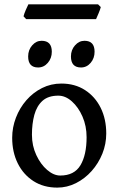

<svg xmlns="http://www.w3.org/2000/svg" viewBox="-20 -857 550 892"><path d="M473.6 -236.8Q473.6 -188 455.6 -143.1Q437.5 -98.1 405.8 -62.5Q374 -26.9 332.8 -6.1Q291.5 14.6 246.1 14.6Q182.6 14.6 135.5 -15.6Q88.4 -45.9 62.5 -98.1Q36.6 -150.4 36.6 -216.8Q36.6 -265.1 54 -310.3Q71.3 -355.5 102.5 -391.4Q133.8 -427.2 175.3 -448Q216.8 -468.8 265.1 -468.8Q328.1 -468.8 375 -438.5Q421.9 -408.2 447.8 -356Q473.6 -303.7 473.6 -236.8ZM382.3 -219.7Q382.3 -271.5 363.3 -315.2Q344.2 -358.9 314.2 -385.7Q284.2 -412.6 251 -412.6Q204.1 -412.6 177.5 -388.7Q150.9 -364.7 139.6 -323.5Q128.4 -282.2 128.4 -231Q128.4 -179.7 148.7 -136.5Q168.9 -93.3 199.2 -67.4Q229.5 -41.5 259.8 -41.5Q325.2 -41.5 353.8 -89.4Q382.3 -137.2 382.3 -219.7ZM220.7 -616.7Q220.7 -586.4 202.1 -564.9Q183.6 -543.5 157.2 -543.5Q110.8 -543.5 110.8 -594.7Q110.8 -625 129.4 -646.2Q147.9 -667.5 173.3 -667.5Q220.7 -667.5 220.7 -616.7ZM419.4 -616.7Q419.4 -586.4 401.1 -564.9Q382.8 -543.5 356.4 -543.5Q309.6 -543.5 309.6 -594.7Q309.6 -625 328.4 -646.2Q347.2 -667.5 372.6 -667.5Q419.4 -667.5 419.4 -616.7ZM448.2 -824.2Q445.8 -813.5 438 -795.2Q430.2 -776.9 426.3 -768.1H101.6L89.4 -781.2Q91.8 -792 99.4 -809.8Q106.9 -827.6 111.8 -836.9H435.5Z"/></svg>

Font: Gentium Book Plus
Style: Regular
Weight: 400
Designer: Victor Gaultney, Annie Olsen, Iska Routamaa, Becca Hirsbrunner
Foundry: SIL International
Version: Version 6.101